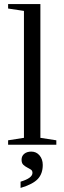

<svg xmlns="http://www.w3.org/2000/svg" viewBox="-20 -714 318 947"><path d="M179.2 -34.2 257.8 -22V0H20V-22L98.1 -34.2V-660.2L20 -671.9V-693.8H179.2ZM190.9 99.6Q190.9 142.6 166.5 168.7Q142.1 194.8 81.5 212.9V182.1Q140.1 164.6 140.1 138.7Q140.1 127.4 131.8 122.1Q123.5 116.7 113.3 111.6Q103 106.4 94.7 98.4Q86.4 90.3 86.4 73.7Q86.4 55.2 99.9 44.4Q113.3 33.7 134.3 33.7Q159.2 33.7 175 52.5Q190.9 71.3 190.9 99.6Z"/></svg>

Font: Tinos
Style: Regular
Weight: 400
Designer: Steve Matteson
Foundry: Monotype Imaging Inc.
Version: Version 1.23